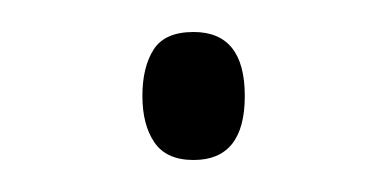

<svg xmlns="http://www.w3.org/2000/svg" viewBox="-20 -393 241 120"><path d="M69 -333Q69 -351 76 -362Q83 -373 101 -373Q133 -373 133 -333Q133 -293 101 -293Q84 -293 76.5 -304Q69 -315 69 -333Z"/></svg>

Font: Noto Sans Kannada Condensed ExtraLight
Style: Regular
Weight: 200
Width: 3
Designer: Jelle Bosma - Monotype Design Team
Foundry: Monotype Imaging Inc.
Version: Version 2.005; ttfautohint (v1.8.4.7-5d5b)